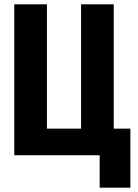

<svg xmlns="http://www.w3.org/2000/svg" viewBox="-20 -718 640 888"><path d="M441 0H46V-698H197V-123H355V-698H506V-123H583V150H441Z"/></svg>

Font: Lilex
Style: Regular
Weight: 400
Monospace: yes
Designer: Mike Abbink, Paul van der Laan, Pieter van Rosmalen, Mikhael Khrustik
Foundry: Mikhael Khrustik
Version: Version 2.510